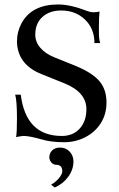

<svg xmlns="http://www.w3.org/2000/svg" viewBox="-20 -627 534 860"><path d="M268 10Q207 10 165 -3Q112 -18 86 -18Q81 -18 74 -17Q67 -16 60.5 -14.5Q54 -13 52 -13Q56 -32 56 -96Q56 -176 48 -203H73Q96 -18 257 -18Q307 -18 337 -51Q367 -84 367 -138Q367 -214 268 -254L166 -295Q58 -338 56 -441Q56 -485 77 -524Q123 -607 241 -607Q295 -607 370 -578Q386 -572 397 -572Q417 -572 426 -576Q423 -552 423 -501Q423 -467 424 -458Q426 -441 429 -434H403Q403 -499 360.5 -539.5Q318 -580 254 -580Q202 -580 170 -551Q138 -522 138 -472Q138 -439 161 -412.5Q184 -386 224 -370L316 -333Q392 -302 424.5 -264.5Q457 -227 457 -168Q457 -116 432 -76Q407 -36 363 -13Q319 10 268 10ZM225 213 209 200Q229 189 244 171Q259 153 259 140Q259 111 231 111Q219 111 210 100.5Q201 90 201 77Q201 59 214 46.5Q227 34 249 34Q275 34 292 52Q309 70 309 96Q309 133 285.5 165Q262 197 225 213Z"/></svg>

Font: UnnaRegular
Style: Regular
Weight: 400
Designer: Jorge de Buen Unna
Foundry: Omnibus-Type
Version: Version 2.008;hotconv 1.0.109;makeotfexe 2.5.65596